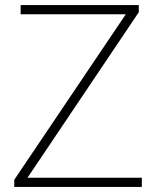

<svg xmlns="http://www.w3.org/2000/svg" viewBox="-20 -734 617 754"><path d="M537 0H36V-28L474 -678H61V-714H525V-686L88 -36H537Z"/></svg>

Font: Noto Sans Bengali UI ExtraLight
Style: Regular
Weight: 200
Designer: Jelle Bosma - Monotype Design Team
Foundry: Monotype Imaging Inc.
Version: Version 2.003; ttfautohint (v1.8.4.7-5d5b)